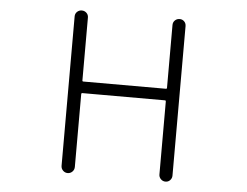

<svg xmlns="http://www.w3.org/2000/svg" viewBox="-52 -793 1103 857"><g transform="rotate(5 500.0 -364.5)"><path d="M251 -30.3V-699.2Q251 -711.9 259.8 -720.2Q268.6 -728.5 280.8 -728.5Q293 -728.5 301.8 -720.2Q310.5 -711.9 310.5 -699.2V-417Q310.5 -413.1 314.5 -413.1H685.5Q689.5 -413.1 689.5 -417V-699.2Q689.5 -711.9 698.2 -720.2Q707 -728.5 719.2 -728.5Q731.4 -728.5 739.7 -720.2Q748 -711.9 748 -699.2V-29.3Q748 -17.6 739.7 -8.8Q731.4 0 719.2 0Q707 0 698.2 -8.8Q689.5 -17.6 689.5 -29.3V-356.4Q689.5 -361.3 685.5 -361.3H314.5Q310.5 -361.3 310.5 -356.4V-30.3Q310.5 -17.6 301.8 -8.8Q293 0 280.8 0Q268.6 0 259.8 -8.8Q251 -17.6 251 -30.3Z"/></g></svg>

Font: Gen Jyuu Gothic L Monospace Light
Style: Regular
Weight: 300
Designer: [Source Han Sans]
Ryoko NISHIZUKA  (kana & ideographs); Paul D. Hunt (Latin, Greek & Cyrillic); Wenlong ZHANG  (bopomofo
Version: Version 1.002.20150607